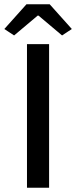

<svg xmlns="http://www.w3.org/2000/svg" viewBox="-38 -883 357 903"><path d="M88.9 0V-675.3H192.9V0ZM28.3 -716.3 -17.6 -746.6 86.4 -862.8H195.8L299.8 -746.6L253.9 -716.3L143.1 -809.6H139.2Z"/></svg>

Font: Akatab SemiBold
Style: Regular
Weight: 600
Designer: SIL Global
Foundry: SIL Global
Version: Version 4.100